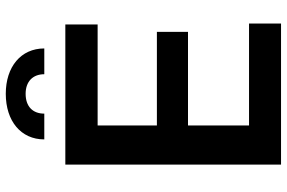

<svg xmlns="http://www.w3.org/2000/svg" viewBox="-180 -788 969 648"><g transform="rotate(-90 304.0 -464.5)"><path d="M72 0H548V-108H204V-314H520V-419H204V-619H545V-728H72ZM157 -799H244C244 -838 268 -862 311 -862C352 -862 377 -838 377 -799H464C464 -878 402 -929 311 -929C219 -929 157 -878 157 -799Z"/></g></svg>

Font: Wafeq Semi Bold
Style: Regular
Weight: 600
Designer: Rasmus Andersson & Azza Alameddine
Foundry: Google & TypeTogether
Version: Version 3.000;January 28, 2025;FontCreator 15.0.0.3014 64-bi